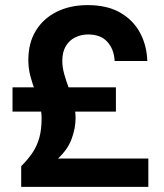

<svg xmlns="http://www.w3.org/2000/svg" viewBox="-20 -732 641 752"><path d="M63 0V-81Q89 -107 107 -133.5Q125 -160 134 -192.5Q143 -225 143 -269Q143 -295 135.5 -321.5Q128 -348 117.5 -376Q107 -404 99 -434Q91 -464 91 -497Q91 -564 120.5 -612Q150 -660 202.5 -686Q255 -712 323 -712Q400 -712 451 -682.5Q502 -653 528.5 -603.5Q555 -554 557 -493H429Q427 -538 401 -567.5Q375 -597 325 -597Q298 -597 274.5 -585.5Q251 -574 237.5 -551Q224 -528 224 -493Q224 -469 231.5 -442Q239 -415 249.5 -387Q260 -359 268 -329Q276 -299 276 -269Q276 -230 260.5 -188Q245 -146 207 -111H561V0ZM29 -295V-390H434V-295Z"/></svg>

Font: DM Sans 9pt 36pt ExtraBold
Style: Regular
Weight: 800
Version: Version 4.004;gftools[0.9.30]